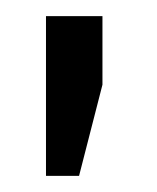

<svg xmlns="http://www.w3.org/2000/svg" viewBox="-20 -701 195 238"><path d="M37 -483H78L107 -596V-681H37Z"/></svg>

Font: Gemunu Libre ExtraLight
Style: Regular
Weight: 400
Version: Version 1.100